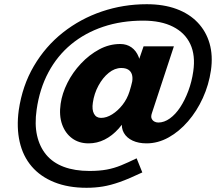

<svg xmlns="http://www.w3.org/2000/svg" viewBox="-20 -730 1026 912"><path d="M391 162Q304 162 238 135.5Q172 109 130.5 60.5Q89 12 73.5 -56Q58 -124 69 -206Q86 -323 141 -416.5Q196 -510 279 -575.5Q362 -641 464 -675.5Q566 -710 677 -710Q757 -710 818 -687.5Q879 -665 919 -623Q959 -581 975.5 -523.5Q992 -466 982 -396Q972 -327 943.5 -264.5Q915 -202 873 -153.5Q831 -105 780.5 -77Q730 -49 676 -49Q638 -49 610 -62Q582 -75 568.5 -98.5Q555 -122 560 -153Q562 -169 566 -186.5Q570 -204 574 -222L597 -202Q574 -153 543.5 -119Q513 -85 477 -67Q441 -49 401 -49Q355 -49 322.5 -73Q290 -97 275 -139Q260 -181 268 -237Q275 -286 300 -336Q325 -386 364.5 -428Q404 -470 451.5 -495.5Q499 -521 551 -521Q582 -521 604.5 -505Q627 -489 638.5 -460Q650 -431 647 -393L612 -365L662 -510H806L702 -194Q696 -177 700 -167.5Q704 -158 712.5 -153Q721 -148 732 -148Q760 -148 787 -167.5Q814 -187 836 -220.5Q858 -254 874.5 -298Q891 -342 898 -391Q909 -467 884 -520.5Q859 -574 802 -603Q745 -632 660 -632Q557 -632 470.5 -603Q384 -574 318 -519.5Q252 -465 210 -386.5Q168 -308 154 -209Q144 -140 156 -86.5Q168 -33 199.5 5Q231 43 283 62.5Q335 82 405 82Q452 82 487 75.5Q522 69 555 55.5Q588 42 629 22L656 89Q593 119 549 134.5Q505 150 468 156Q431 162 391 162ZM460 -170Q486 -170 513 -187Q540 -204 562 -232Q584 -260 595 -295Q599 -309 602.5 -320.5Q606 -332 608 -343Q611 -362 606.5 -376.5Q602 -391 589.5 -399Q577 -407 556 -407Q525 -407 496.5 -384Q468 -361 447.5 -323Q427 -285 421 -242Q416 -209 426.5 -189.5Q437 -170 460 -170Z"/></svg>

Font: Lexend
Style: Bold Italic
Weight: 700
Italic angle: -8.13011°
Designer: Bonnie Shaver-Troup, Thomas Jockin
Foundry: Lexend
Version: Version 1.007